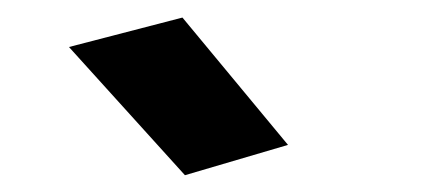

<svg xmlns="http://www.w3.org/2000/svg" viewBox="-20 -703 490 223"><path d="M194.8 -499.5 314.5 -534.7 191.9 -682.6 60.1 -648.4Z"/></svg>

Font: Roboto Flex Super Cond Black
Style: Italic
Weight: 900
Width: 3
Italic angle: -10°
Designer: Berlow after Robertson
Foundry: Google
Version: Version 3.200;Glyphs 3.3 (3311)